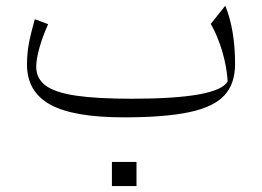

<svg xmlns="http://www.w3.org/2000/svg" viewBox="-20 -398 900 660"><path d="M762.7 -118.7Q759.3 -169.4 743.9 -221.7Q728.5 -273.9 704.6 -315.9L754.4 -378.4Q788.1 -295.4 788.1 -177.7Q788.1 -110.4 751.5 -70.3Q714.8 -30.3 631.1 -12.5Q547.4 5.4 405.8 5.4Q231.4 5.4 152.1 -38.8Q72.8 -83 72.8 -175.8Q72.8 -211.9 78.6 -245.1Q84.5 -278.3 99.6 -332L145.5 -314.9Q126.5 -272.9 115.5 -233.6Q104.5 -194.3 104.5 -168.5Q104.5 -128.4 136.5 -104.2Q168.5 -80.1 240.5 -69.3Q312.5 -58.6 432.6 -58.6Q731 -58.6 762.7 -118.7ZM364.7 158.7H449.2V241.7H364.7Z"/></svg>

Font: Pinar-DS3-FD Light
Style: Regular
Weight: 300
Designer: Amin Abedi
Version: Version 3.000